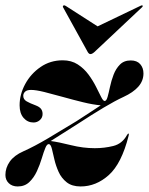

<svg xmlns="http://www.w3.org/2000/svg" viewBox="-23 -680 550 710"><path d="M158.5 -147Q151 -148.5 144.8 -133.2Q138.5 -118 131.5 -94.5Q124.5 -71 113.5 -47Q102.5 -23 85.5 -6.8Q68.5 9.5 42.5 9.5Q22 9.5 9.5 -2.5Q-3 -14.5 -3 -33Q-3 -59.5 13.2 -82.5Q29.5 -105.5 63.5 -120.5Q104 -138.5 155.5 -169Q207 -199.5 260 -232Q285.5 -248.5 309.2 -264Q333 -279.5 349.5 -290.5Q320.5 -293 283.8 -302Q247 -311 209.5 -321.5Q172 -332 140.8 -339.8Q109.5 -347.5 92 -347.5Q76.5 -347.5 69.8 -341Q63 -334.5 63 -325.5Q63 -312.5 75.5 -305.2Q88 -298 108.5 -290.5Q123 -285 128.8 -277.2Q134.5 -269.5 134.5 -258.5Q134.5 -245 124.5 -236Q114.5 -227 101 -227Q79 -227 64.2 -244Q49.5 -261 49.5 -290.5Q49.5 -331 70.2 -369.2Q91 -407.5 127 -432.2Q163 -457 209 -457Q241 -457 264.5 -441.8Q288 -426.5 304.5 -404Q321 -381.5 332.2 -359Q343.5 -336.5 351 -321.5Q358.5 -306.5 364 -306.5Q370.5 -306.5 374.8 -321.5Q379 -336.5 383.8 -359Q388.5 -381.5 397 -403.8Q405.5 -426 420.5 -441.2Q435.5 -456.5 460.5 -456.5Q483.5 -456.5 495.5 -442.8Q507.5 -429 507.5 -408.5Q507.5 -381 488.5 -359.5Q469.5 -338 433.5 -321.5Q403 -307.5 360.2 -282Q317.5 -256.5 265.5 -222.5Q236.5 -204 209.2 -186.8Q182 -169.5 164.5 -158.5Q194.5 -154.5 239.5 -143.2Q284.5 -132 327.5 -132Q363 -132 396 -140.2Q429 -148.5 446.5 -180.5Q450 -186.5 452.5 -186Q454.5 -185.5 452.5 -177.5Q426.5 -75 379.5 -32.8Q332.5 9.5 275 9.5Q243 9.5 223.5 -6Q204 -21.5 193.8 -44.2Q183.5 -67 178.2 -90Q173 -113 169 -129.2Q165 -145.5 158.5 -147ZM326 -487.5Q317.5 -480 311.5 -480Q306 -480 301.5 -487.5L210.5 -652.5Q208 -656.5 211.5 -659.5Q214.5 -661.5 219.5 -658.5L338 -582.5L496.5 -658.5Q502.5 -661.5 504 -659.5Q506.5 -657 501.5 -652.5Z"/></svg>

Font: Fraunces 144pt
Style: Bold Italic
Weight: 700
Italic angle: -16°
Version: Version 1.000;[b76b70a41]